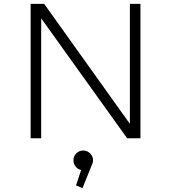

<svg xmlns="http://www.w3.org/2000/svg" viewBox="-20 -720 890 1000"><path d="M656.5 -700H711.5V0H642L194.5 -624.5V0H139.5V-700H210L656.5 -75ZM464.5 114.5Q464.5 128 458.5 138.5L409.5 260L376 245.5L402.5 165.5Q385 161.5 373.8 147.2Q362.5 133 362.5 114.5Q362.5 94 377.2 79Q392 64 413.5 64Q434.5 64 449.5 79Q464.5 94 464.5 114.5Z"/></svg>

Font: League Mono Wide UltraLight
Style: Regular
Weight: 200
Width: 8
Designer: Tyler Finck
Foundry: The League of Moveable Type / Tyler Finck
Version: Version 2.210